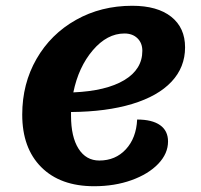

<svg xmlns="http://www.w3.org/2000/svg" viewBox="-20 -620 697 665"><path d="M226 -232V-219Q226 -146 252 -105Q278 -64 324 -64Q380 -64 416 -103Q452 -142 455 -206Q507 -206 534.5 -186.5Q562 -167 562 -130Q562 -88 528 -52.5Q494 -17 435.5 4Q377 25 306 25Q189 25 123 -41Q57 -107 57 -223Q57 -330 106.5 -416Q156 -502 243 -551Q330 -600 438 -600Q525 -600 573 -562Q621 -524 621 -456Q621 -387 574 -337Q527 -287 438 -260Q349 -233 226 -232ZM234 -300Q348 -305 410.5 -342.5Q473 -380 473 -444Q473 -471 456 -487.5Q439 -504 411 -504Q351 -504 301.5 -446Q252 -388 234 -300Z"/></svg>

Font: Lemonada SemiBold
Style: Regular
Weight: 600
Designer: Mohamed Gaber (Arabic) Eduardo Tunni (Latin)
Foundry: Kief Type Foundry
Version: Version 3.006